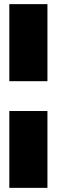

<svg xmlns="http://www.w3.org/2000/svg" viewBox="-20 -787 274 927"><path d="M25 -767H209V-395H25ZM25 -251H209V120H25Z"/></svg>

Font: Pridi
Style: Bold
Weight: 700
Designer: Katatrad Team
Foundry: CadsonDemak
Version: Version 1.001